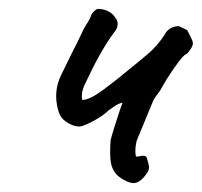

<svg xmlns="http://www.w3.org/2000/svg" viewBox="-20 -426 456 434"><path d="M238 -39Q229 -52 229 -79Q229 -98 230 -109Q231 -115 241.5 -148Q252 -181 257 -194Q248 -192 240.5 -187Q233 -182 226 -177Q216 -167 199 -157Q182 -147 168 -142Q164 -140 159 -140Q148 -140 134.5 -147.5Q121 -155 115 -167Q110 -179 108 -194Q107 -199 107 -209Q107 -234 119 -258L144 -309Q153 -326 169 -360Q172 -366 178 -375Q184 -384 186 -391Q187 -395 192.5 -400.5Q198 -406 203 -406Q229 -404 240 -387Q246 -380 246 -372Q246 -362 238 -353Q207 -311 174 -240Q165 -224 165 -208Q165 -203 166 -200Q182 -200 212 -222Q242 -244 289 -283L313 -303Q336 -322 353 -349Q362 -366 384 -367Q399 -360 403 -358Q407 -350 411.5 -341.5Q416 -333 416 -328Q416 -319 402 -304Q395 -303 374.5 -273.5Q354 -244 343 -223Q340 -218 335.5 -212.5Q331 -207 327 -200L289 -108Q288 -104 287 -98Q286 -92 286 -83Q286 -75 288 -72Q293 -72 296.5 -73Q300 -74 304 -74Q310 -74 312 -69Q317 -52 317 -48Q317 -38 303 -23Q292 -12 282 -12Q277 -12 269 -15Q246 -25 238 -39Z"/></svg>

Font: Caveat
Style: Regular
Weight: 400
Designer: Pablo Impallari
Foundry: Pablo Impallari
Version: Version 1.500; ttfautohint (v1.6)